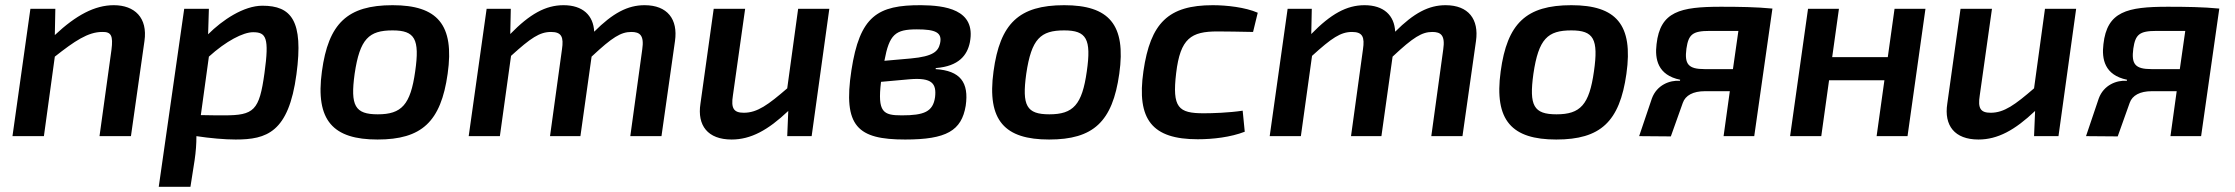

<svg xmlns="http://www.w3.org/2000/svg" viewBox="-20 -524 8602 739"><path d="M418 -504C345 -504 273 -466 191 -389L193 -490H97L28 0H149L191 -306C267 -366 319 -401 373 -401C408 -402 416 -387 409 -332L363 0H484L536 -366C549 -456 498 -504 418 -504Z M990 -502C918 -502 836 -447 781 -392L784 -490H689L591 195H713L729 93C734 59 736 30 736 0C788 8 845 13 887 13C1006 13 1091 -14 1121 -238C1149 -445 1101 -502 990 -502ZM998 -243C978 -98 958 -80 842 -80C824 -80 792 -80 753 -81L784 -306C850 -366 916 -400 954 -400C1004 -400 1017 -380 998 -243Z M1491 -504C1317 -504 1244 -434 1219 -249C1193 -59 1263 13 1433 13C1603 13 1677 -55 1703 -240C1730 -430 1663 -504 1491 -504ZM1491 -407C1577 -407 1596 -374 1578 -249C1560 -121 1526 -84 1434 -84C1346 -84 1328 -117 1345 -240C1365 -375 1400 -407 1491 -407Z M2461 -504C2396 -504 2339 -474 2267 -402C2264 -465 2223 -504 2149 -504C2080 -504 2019 -470 1944 -393L1946 -490H1853L1784 0H1904L1947 -309C2023 -378 2057 -401 2101 -401C2142 -401 2150 -381 2143 -334L2097 0H2214L2257 -306C2337 -381 2370 -401 2410 -401C2443 -401 2460 -388 2452 -334L2406 0H2526L2578 -366C2590 -450 2549 -504 2461 -504Z M3052 -490 3010 -184C2937 -121 2895 -90 2843 -90C2804 -90 2793 -107 2801 -157L2848 -490H2727L2676 -125C2663 -41 2704 13 2796 13C2870 13 2936 -23 3014 -97L3010 0H3104L3172 -490Z M3713 -361C3738 -490 3613 -503 3526 -504C3357 -505 3289 -462 3257 -253C3224 -37 3281 13 3464 13C3623 13 3681 -21 3697 -117C3710 -207 3676 -252 3581 -258L3582 -262C3671 -269 3703 -312 3713 -361ZM3486 -299 3384 -290C3403 -392 3426 -411 3509 -411C3581 -411 3608 -399 3598 -356C3591 -327 3573 -307 3486 -299ZM3579 -150C3571 -94 3537 -80 3451 -80C3379 -80 3357 -92 3371 -209L3482 -219C3568 -226 3585 -202 3579 -150Z M4076 -504C3902 -504 3829 -434 3804 -249C3778 -59 3848 13 4018 13C4188 13 4262 -55 4288 -240C4315 -430 4248 -504 4076 -504ZM4076 -407C4162 -407 4181 -374 4163 -249C4145 -121 4111 -84 4019 -84C3931 -84 3913 -117 3930 -240C3950 -375 3985 -407 4076 -407Z M4648 -504C4477 -504 4408 -436 4381 -250C4354 -63 4415 12 4590 12C4649 12 4717 4 4771 -17L4763 -98C4710 -90 4647 -88 4613 -88C4516 -88 4491 -109 4507 -243C4523 -377 4565 -403 4666 -403C4700 -403 4753 -402 4803 -401L4821 -475C4773 -496 4701 -504 4648 -504Z M5544 -504C5479 -504 5422 -474 5350 -402C5347 -465 5306 -504 5232 -504C5163 -504 5102 -470 5027 -393L5029 -490H4936L4867 0H4987L5030 -309C5106 -378 5140 -401 5184 -401C5225 -401 5233 -381 5226 -334L5180 0H5297L5340 -306C5420 -381 5453 -401 5493 -401C5526 -401 5543 -388 5535 -334L5489 0H5609L5661 -366C5673 -450 5632 -504 5544 -504Z M6028 -504C5854 -504 5781 -434 5756 -249C5730 -59 5800 13 5970 13C6140 13 6214 -55 6240 -240C6267 -430 6200 -504 6028 -504ZM6028 -407C6114 -407 6133 -374 6115 -249C6097 -121 6063 -84 5971 -84C5883 -84 5865 -117 5882 -240C5902 -375 5937 -407 6028 -407Z M6604 -498C6447 -498 6370 -480 6356 -354C6349 -297 6360 -235 6447 -217L6446 -213C6407 -216 6357 -197 6338 -145L6289 0L6411 1L6457 -128C6467 -157 6497 -173 6542 -173H6638L6614 0H6732L6802 -491C6740 -497 6674 -498 6604 -498ZM6541 -258C6478 -258 6463 -277 6471 -337C6479 -391 6494 -405 6560 -405H6671L6650 -258Z M7272 -490 7246 -304H7032L7058 -490H6939L6870 0H6990L7020 -215H7233L7203 0H7322L7391 -490Z M7851 -490 7809 -184C7736 -121 7694 -90 7642 -90C7603 -90 7592 -107 7600 -157L7647 -490H7526L7475 -125C7462 -41 7503 13 7595 13C7669 13 7735 -23 7813 -97L7809 0H7903L7971 -490Z M8324 -498C8167 -498 8090 -480 8076 -354C8069 -297 8080 -235 8167 -217L8166 -213C8127 -216 8077 -197 8058 -145L8009 0L8131 1L8177 -128C8187 -157 8217 -173 8262 -173H8358L8334 0H8452L8522 -491C8460 -497 8394 -498 8324 -498ZM8261 -258C8198 -258 8183 -277 8191 -337C8199 -391 8214 -405 8280 -405H8391L8370 -258Z"/></svg>

Font: Exo 2 Semi Bold
Style: Italic
Weight: 600
Italic angle: -8°
Designer: Natanael Gama
Version: Version 1.001;PS 001.001;hotconv 1.0.88;makeotf.lib2.5.64775